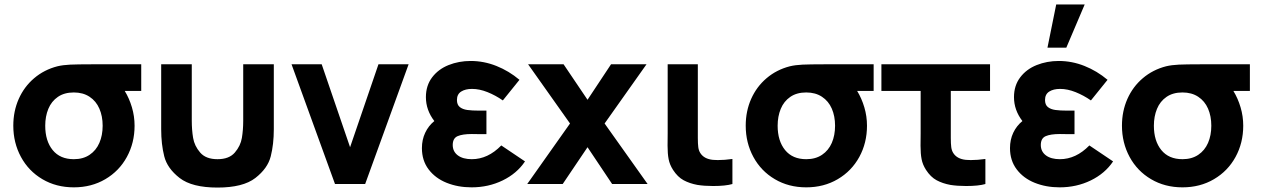

<svg xmlns="http://www.w3.org/2000/svg" viewBox="-20 -830 5688 866"><path d="M617 -540V-420H542.5Q563 -386.5 575 -346Q587 -305.5 587 -263Q587 -185.5 552.2 -122Q517.5 -58.5 455 -21.8Q392.5 15 313 15Q233.5 15 171.2 -21.8Q109 -58.5 74.5 -122.2Q40 -186 40 -263Q40 -328.5 64.5 -383.8Q89 -439 134 -477.2Q179 -515.5 239 -531Q264 -537 296.8 -538.5Q329.5 -540 393 -540ZM443 -263Q443 -306 428.2 -340Q413.5 -374 384 -393.5Q354.5 -413 313 -413Q270 -413 241 -393Q212 -373 198 -339Q184 -305 184 -263Q184 -194.5 217.5 -153.2Q251 -112 313 -112Q355 -112 384.2 -131.8Q413.5 -151.5 428.2 -185.5Q443 -219.5 443 -263Z M707 -540H845V-285Q845 -244 851 -208Q857 -172 882.8 -142Q908.5 -112 961 -112Q1013.5 -112 1039.2 -142Q1065 -172 1071 -208Q1077 -244 1077 -285V-540H1215V-247Q1215 -179.5 1201.2 -125Q1187.5 -70.5 1131.8 -27.2Q1076 16 961 16Q846 16 790.2 -27.2Q734.5 -70.5 720.8 -125Q707 -179.5 707 -247Z M1627 0H1491L1295 -540H1431L1559 -166L1687 -540H1823Z M2348 -102Q2311.5 -47.5 2247.2 -16.2Q2183 15 2107 15Q2045.5 15 1994.5 -5.5Q1943.5 -26 1913.2 -66Q1883 -106 1883 -162Q1883 -200 1897.8 -231.2Q1912.5 -262.5 1939 -284Q1901 -333.5 1901 -392Q1901 -444 1929 -481Q1957 -518 2003.2 -536.5Q2049.5 -555 2103 -555Q2162.5 -555 2219 -532.5Q2275.5 -510 2323 -470L2248 -377Q2215 -400 2178.8 -414.5Q2142.5 -429 2109 -429Q2079 -429 2060 -417Q2041 -405 2041 -379Q2041 -357.5 2053.8 -347.2Q2066.5 -337 2087.5 -334Q2108.5 -331 2142 -331H2174V-225H2142L2108 -225.5Q2066.5 -225.5 2044.2 -216Q2022 -206.5 2022 -176Q2022 -146.5 2045 -129.2Q2068 -112 2108 -112Q2180.5 -112 2241 -174Z M2518 0H2358L2551 -273L2362 -540H2522L2630 -380L2736 -540H2896L2707 -273L2901 0H2741L2630 -166Z M3015.5 -64Q3000.5 -87.5 2995.8 -112Q2991 -136.5 2991 -172.5L2991.5 -229V-540H3127.5V-237V-208Q3127.5 -182 3129.5 -166.5Q3131.5 -151 3138.5 -140Q3155.5 -113 3195.5 -109Q3209.5 -108 3217.5 -108Q3248.5 -108 3283.5 -113V0Q3252.5 9 3196.5 9Q3156.5 9 3125.5 4Q3090.5 -2.5 3063.5 -17Q3036.5 -31.5 3015.5 -64Z M3920.5 -540V-420H3846Q3866.5 -386.5 3878.5 -346Q3890.5 -305.5 3890.5 -263Q3890.5 -185.5 3855.8 -122Q3821 -58.5 3758.5 -21.8Q3696 15 3616.5 15Q3537 15 3474.8 -21.8Q3412.5 -58.5 3378 -122.2Q3343.5 -186 3343.5 -263Q3343.5 -328.5 3368 -383.8Q3392.5 -439 3437.5 -477.2Q3482.5 -515.5 3542.5 -531Q3567.5 -537 3600.2 -538.5Q3633 -540 3696.5 -540ZM3746.5 -263Q3746.5 -306 3731.8 -340Q3717 -374 3687.5 -393.5Q3658 -413 3616.5 -413Q3573.5 -413 3544.5 -393Q3515.5 -373 3501.5 -339Q3487.5 -305 3487.5 -263Q3487.5 -194.5 3521 -153.2Q3554.5 -112 3616.5 -112Q3658.5 -112 3687.8 -131.8Q3717 -151.5 3731.8 -185.5Q3746.5 -219.5 3746.5 -263Z M4156.5 -64Q4141.5 -87.5 4136.8 -112Q4132 -136.5 4132 -172.5L4132.5 -229V-420H3955.5V-540H4445.5V-420H4268.5V-237V-208Q4268.5 -182 4270.5 -166.5Q4272.5 -151 4279.5 -140Q4296.5 -113 4336.5 -109Q4350.5 -108 4358.5 -108Q4389.5 -108 4424.5 -113V0Q4393.5 9 4337.5 9Q4297.5 9 4266.5 4Q4231.5 -2.5 4204.5 -17Q4177.5 -31.5 4156.5 -64Z M4744 -810H4872.5L4789.5 -615H4704.5ZM5000.5 -102Q4964 -47.5 4899.8 -16.2Q4835.5 15 4759.5 15Q4698 15 4647 -5.5Q4596 -26 4565.8 -66Q4535.5 -106 4535.5 -162Q4535.5 -200 4550.2 -231.2Q4565 -262.5 4591.5 -284Q4553.5 -333.5 4553.5 -392Q4553.5 -444 4581.5 -481Q4609.5 -518 4655.8 -536.5Q4702 -555 4755.5 -555Q4815 -555 4871.5 -532.5Q4928 -510 4975.5 -470L4900.5 -377Q4867.5 -400 4831.2 -414.5Q4795 -429 4761.5 -429Q4731.5 -429 4712.5 -417Q4693.5 -405 4693.5 -379Q4693.5 -357.5 4706.2 -347.2Q4719 -337 4740 -334Q4761 -331 4794.5 -331H4826.5V-225H4794.5L4760.5 -225.5Q4719 -225.5 4696.8 -216Q4674.5 -206.5 4674.5 -176Q4674.5 -146.5 4697.5 -129.2Q4720.5 -112 4760.5 -112Q4833 -112 4893.5 -174Z M5617.5 -540V-420H5543Q5563.5 -386.5 5575.5 -346Q5587.5 -305.5 5587.5 -263Q5587.5 -185.5 5552.8 -122Q5518 -58.5 5455.5 -21.8Q5393 15 5313.5 15Q5234 15 5171.8 -21.8Q5109.5 -58.5 5075 -122.2Q5040.5 -186 5040.5 -263Q5040.5 -328.5 5065 -383.8Q5089.5 -439 5134.5 -477.2Q5179.5 -515.5 5239.5 -531Q5264.5 -537 5297.2 -538.5Q5330 -540 5393.5 -540ZM5443.5 -263Q5443.5 -306 5428.8 -340Q5414 -374 5384.5 -393.5Q5355 -413 5313.5 -413Q5270.5 -413 5241.5 -393Q5212.5 -373 5198.5 -339Q5184.5 -305 5184.5 -263Q5184.5 -194.5 5218 -153.2Q5251.5 -112 5313.5 -112Q5355.5 -112 5384.8 -131.8Q5414 -151.5 5428.8 -185.5Q5443.5 -219.5 5443.5 -263Z"/></svg>

Font: Hauora ExtraBold
Style: Regular
Weight: 800
Designer: Wayne Shih
Foundry: WCYS
Version: Version 1.001